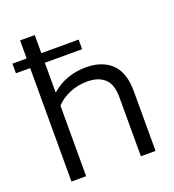

<svg xmlns="http://www.w3.org/2000/svg" viewBox="-144 -920 938 1033"><g transform="rotate(-20 325.0 -404.0)"><path d="M569.5 -341.5V0H485.5V-337.5Q485.5 -412 450 -444.5Q414.5 -477 349 -477Q299.5 -477 253 -458.5Q206.5 -440 172 -404V0H88V-649.5H6.5V-704.5H88V-808H172V-704.5H385.5V-649.5H172V-482H176.5Q215 -516 264.8 -533.5Q314.5 -551 370 -551Q463 -551 516.2 -500.2Q569.5 -449.5 569.5 -341.5Z"/></g></svg>

Font: Encode Sans Expanded
Style: Regular
Weight: 400
Width: 7
Designer: Multiple Designers
Foundry: Impallari Type
Version: Version 2.000